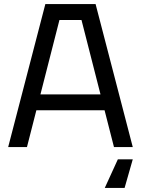

<svg xmlns="http://www.w3.org/2000/svg" viewBox="-20 -720 690 940"><path d="M20 0 202 -700H448L630 0H538L492 -180H158L112 0ZM178 -258H472L379 -622H271ZM630 60 590 200H493L557 60Z"/></svg>

Font: Tektur
Style: Regular
Weight: 400
Designer: Adam Jagosz
Foundry: Adam Jagosz
Version: Version 1.005;gftools[0.9.30]